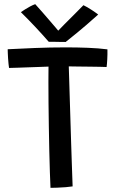

<svg xmlns="http://www.w3.org/2000/svg" viewBox="-20 -897 560 924"><path d="M23.5 -570Q22.5 -577.5 21 -590.2Q19.5 -603 18.8 -616.8Q18 -630.5 17.5 -642.2Q17 -654 17 -660Q74 -663 147.8 -666Q221.5 -669 296.5 -669Q351 -669 402.5 -667Q454 -665 497 -659.5Q497.5 -635 496.2 -611.5Q495 -588 493 -574.5Q482.5 -575 460.8 -575.5Q439 -576 412 -576.2Q385 -576.5 358.2 -576.8Q331.5 -577 311 -577.5Q311.5 -559 312.8 -520.5Q314 -482 315.5 -431.5Q317 -381 318.8 -325Q320.5 -269 322.2 -214.2Q324 -159.5 325.5 -113.8Q327 -68 328.2 -37.5Q329.5 -7 329.5 0Q317.5 2 296.8 3.8Q276 5.5 255.5 6.2Q235 7 223 7Q221.5 -23 220 -69.5Q218.5 -116 217.2 -172.2Q216 -228.5 215 -287.5Q214 -346.5 213.5 -402Q213 -457.5 213 -502Q213 -524.5 213.2 -543.2Q213.5 -562 213.5 -576.5Q194 -575.5 168.5 -574.8Q143 -574 116.5 -573Q90 -572 65.8 -571.2Q41.5 -570.5 23.5 -570ZM381.5 -872Q390 -868 400.8 -861.8Q411.5 -855.5 422.2 -848.5Q433 -841.5 441.2 -835.5Q449.5 -829.5 452.5 -827Q390 -771 351.2 -739.5Q312.5 -708 296 -695Q287 -695 272 -695.2Q257 -695.5 241 -695.8Q225 -696 214.5 -696Q184 -731 150.5 -766.8Q117 -802.5 80.5 -838.5Q88.5 -844 100.2 -851.5Q112 -859 125 -866Q138 -873 149.5 -877Q165.5 -859.5 183.8 -838.5Q202 -817.5 219 -797.8Q236 -778 248 -764Q260 -750 263.5 -745.5H256.5Q267 -757 289.2 -779.2Q311.5 -801.5 336.8 -826.8Q362 -852 381.5 -872Z"/></svg>

Font: Grandstander Thin
Style: Regular
Weight: 400
Version: Version 1.200